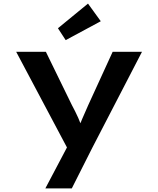

<svg xmlns="http://www.w3.org/2000/svg" viewBox="-20 -817 879 1067"><path d="M232 230 375 -41 371 38 70 -529H235L379 -234Q399 -197 414.5 -162.5Q430 -128 439 -95L410 -91Q421 -119 436.5 -155.5Q452 -192 470 -232L606 -529H769L493 4L379 230ZM345 -594 302 -660 469 -797 540 -699Z"/></svg>

Font: Lexend Mega SemiBold
Style: Regular
Weight: 600
Designer: Bonnie Shaver-Troup, Thomas Jockin
Foundry: Lexend
Version: Version 1.007